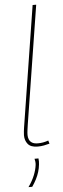

<svg xmlns="http://www.w3.org/2000/svg" viewBox="-63 -769 333 1018"><g transform="rotate(-5 103.5 -260.0)"><path d="M152 -740H171L71 -110Q69 -96 67 -82Q65 -68 65 -55Q65 -43 69.5 -32Q74 -21 85 -14Q96 -7 117 -7Q131 -7 144.5 -9.5Q158 -12 172 -17L177 0Q163 4 147 7Q131 10 114 10Q77 10 61.5 -9Q46 -28 46 -56Q46 -66 47.5 -77Q49 -88 50 -96ZM91 73H112Q113 82 113 89.5Q113 97 112 105Q110 125 104 144.5Q98 164 88.5 182.5Q79 201 66 220H46Q68 189 79.5 160Q91 131 94 106Q95 97 94 88.5Q93 80 91 73Z"/></g></svg>

Font: Georama ExtraCondensed Thin Thin
Style: Italic
Weight: 250
Italic angle: -9°
Version: Version 1.001